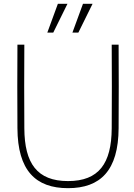

<svg xmlns="http://www.w3.org/2000/svg" viewBox="-20 -966 700 1002"><path d="M107 -733H71C70 -535 70 -495 71 -297C72 -76 166 16 335 16C504 16 598 -76 599 -297C600 -495 600 -535 599 -733H563C564 -535 564 -495 563 -296C562 -113 496 -21 335 -21C174 -21 108 -113 107 -296C106 -495 106 -535 107 -733ZM227 -796H258L332 -946H282ZM358 -796H389L463 -946H413Z"/></svg>

Font: Kreadon Extra Light
Style: Regular
Weight: 200
Designer: kohakuno
Foundry: StudioGnu
Version: Version 1.000;Glyphs 3.1.2 (3151)